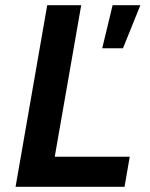

<svg xmlns="http://www.w3.org/2000/svg" viewBox="-20 -720 580 740"><path d="M40 0H460L480 -116H191L293 -700H162ZM374 -534H454L521 -700H414Z"/></svg>

Font: Fixel Display SemiBold
Style: Italic
Weight: 600
Italic angle: -10°
Designer: AlfaBravo + MacPaw
Foundry: Kyrylo Tkachov, Marchela Mozhyna, Serhii Makarenko, Maria Weinstein, Zakhar Kryvoshyya
Version: Version 1.210;Glyphs 3.2 (3217)